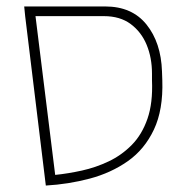

<svg xmlns="http://www.w3.org/2000/svg" viewBox="-20 -565 578 595"><path d="M122 10 58 -515 55 -545H306Q389 -545 434 -489Q479 -433 482 -344L483 -316Q486 -225 457 -163.5Q428 -102 376 -65.5Q324 -29 258 -11.5Q192 6 122 10ZM302 -515H90L151 -23Q191 -27 234 -36.5Q277 -46 317 -65Q357 -84 388.5 -116Q420 -148 437 -197Q454 -246 451 -316V-337Q451 -386 434.5 -426Q418 -466 385 -490.5Q352 -515 302 -515Z"/></svg>

Font: Assistant ExtraLight
Style: Regular
Weight: 200
Designer: Hebrew By Ben Nathan, Latin by Paul Hunt
Version: Version 3.000